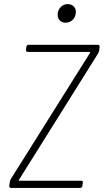

<svg xmlns="http://www.w3.org/2000/svg" viewBox="-20 -919 507 939"><path d="M25 -10 28 -29Q28 -32 32 -42L420 -660Q422 -665 417 -665H116Q111 -665 108.5 -668Q106 -671 107 -675L109 -690Q111 -700 120 -700H458Q463 -700 465.5 -697Q468 -694 467 -690L465 -671Q463 -663 460 -658L73 -40Q70 -35 75 -35H377Q387 -35 385 -25L383 -10Q383 -6 380 -3Q377 0 372 0H34Q25 0 25 -10ZM262 -847Q262 -869 276.5 -884Q291 -899 311 -899Q328 -899 339.5 -888.5Q351 -878 351 -861Q351 -838 336.5 -823Q322 -808 300 -808Q283 -808 272.5 -819Q262 -830 262 -847Z"/></svg>

Font: Barlow Semi Condensed ExLight
Style: Italic
Weight: 275
Width: 4
Italic angle: -7°
Designer: Jeremy Tribby
Foundry: Tribby Type
Version: Version 1.408